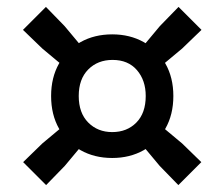

<svg xmlns="http://www.w3.org/2000/svg" viewBox="-20 -648 650 556"><path d="M193 -432 102.5 -507.5 46.5 -561.5 113 -628 167 -572.5 243 -481.5ZM417 -432 367 -481.5 443 -572.5 497 -628 563.5 -561.5 507.5 -507.5ZM496.5 -112 442.5 -167.5 369 -255.5 419.5 -306 507.5 -232.5 563 -178.5ZM113.5 -112 47 -178.5 102.5 -232.5 190.5 -306 241 -255.5 167.5 -167.5ZM305 -190.5Q253.5 -190.5 213.5 -213Q173.5 -235.5 150.8 -275.8Q128 -316 128 -370Q128 -423.5 150.8 -463.8Q173.5 -504 213.5 -526.2Q253.5 -548.5 305 -548.5Q356 -548.5 396 -526.2Q436 -504 459 -463.8Q482 -423.5 482 -370Q482 -316 459 -275.8Q436 -235.5 396 -213Q356 -190.5 305 -190.5ZM305 -265.5Q347.5 -265.5 374.8 -293Q402 -320.5 402 -370Q402 -415.5 376.5 -445Q351 -474.5 306 -474.5Q263 -474.5 235.5 -446.8Q208 -419 208 -370Q208 -321 235.5 -293.2Q263 -265.5 305 -265.5Z"/></svg>

Font: Encode Sans SC Condensed Thin SemiBold
Style: Regular
Weight: 600
Version: Version 3.002